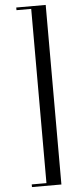

<svg xmlns="http://www.w3.org/2000/svg" viewBox="-65 -900 436 1078"><g transform="rotate(-5 153.0 -361.0)"><path d="M70 130H153V-852H70V-867H236V145H70Z"/></g></svg>

Font: Facade Sud
Style: Regular
Weight: 100
Designer: Éléonore Fines
Foundry: Velvetyne Type Foundry
Version: Version 1.001;Glyphs 3.2 (3202)